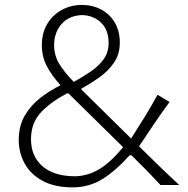

<svg xmlns="http://www.w3.org/2000/svg" viewBox="-20 -766 779 795"><path d="M280.8 9.8Q206.5 9.8 156.7 -17.1Q106.9 -43.9 82.3 -88.6Q57.6 -133.3 57.6 -186.5Q57.6 -245.1 83 -288.1Q108.4 -331.1 148.2 -361.6Q188 -392.1 230.5 -413.1Q194.3 -453.1 173.8 -492.2Q153.3 -531.2 153.3 -578.6Q153.3 -629.9 175.8 -667.2Q198.2 -704.6 236.1 -725.1Q273.9 -745.6 319.3 -745.6Q362.8 -745.6 398.4 -726.8Q434.1 -708 455.1 -672.9Q476.1 -637.7 476.1 -589.4Q476.1 -541 451.4 -505.6Q426.8 -470.2 389.6 -444.3Q352.5 -418.5 314.9 -397.5L522.9 -192.4Q552.2 -238.8 579.6 -282.7Q606.9 -326.7 632.3 -373.5L682.1 -343.8Q648.9 -298.8 618.2 -253.2Q587.4 -207.5 555.7 -160.2Q596.2 -120.1 637.7 -79.8Q679.2 -39.6 722.2 0H644.5Q588.9 -60.1 524.4 -123H516.6Q459.5 -59.1 404.3 -24.7Q349.1 9.8 280.8 9.8ZM285.6 -426.8Q323.2 -447.8 356.2 -470.2Q389.2 -492.7 409.4 -521Q429.7 -549.3 429.7 -587.9Q429.7 -641.6 399.2 -671.6Q368.7 -701.7 320.3 -703.6Q265.6 -701.7 234.9 -666.5Q204.1 -631.3 204.1 -579.1Q204.1 -538.1 224.1 -503.7Q244.1 -469.2 285.6 -426.8ZM489.7 -156.7 261.7 -380.9Q196.8 -349.1 152.6 -304Q108.4 -258.8 108.4 -189.9Q108.4 -120.1 154.5 -78.9Q200.7 -37.6 286.6 -36.1Q340.3 -36.1 388.4 -64Q436.5 -91.8 489.7 -156.7Z"/></svg>

Font: Pinar DS1 Light
Style: Regular
Weight: 300
Designer: Amin Abedi
Version: Version 3.000